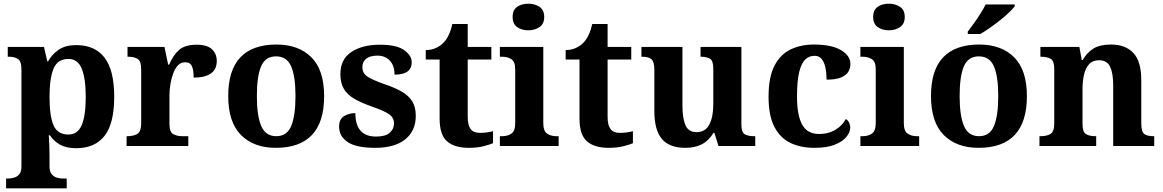

<svg xmlns="http://www.w3.org/2000/svg" viewBox="-20 -790 6292 1039"><path d="M13 229V176H25Q39 176 55.5 171.5Q72 167 84 153.5Q96 140 96 111V-413Q96 -459 77 -471Q58 -483 30 -483H22V-536H218L236 -458H240Q262 -497 298.5 -521.5Q335 -546 393 -546Q493 -546 545.5 -478.5Q598 -411 598 -266Q598 -121 545.5 -54.5Q493 12 392 12Q339 12 305 -7Q271 -26 250 -58H244Q246 -31 247 -1.5Q248 28 248 53V111Q248 139 260 153Q272 167 288.5 171.5Q305 176 319 176H341V229ZM350 -62Q400 -62 422 -112.5Q444 -163 444 -265Q444 -365 422.5 -418Q401 -471 351 -471Q291 -471 269.5 -418Q248 -365 248 -266Q248 -163 269.5 -112.5Q291 -62 350 -62Z M665 0V-53H669Q703 -53 723.5 -65.5Q744 -78 744 -125V-415Q744 -459 725 -471Q706 -483 673 -483H670V-536H870L890 -440H895Q918 -493 950 -520.5Q982 -548 1044 -548Q1101 -548 1127 -523.5Q1153 -499 1153 -460Q1153 -414 1120.5 -392Q1088 -370 1028 -370Q1028 -411 1018.5 -432Q1009 -453 981 -453Q958 -453 942.5 -436Q927 -419 917 -392Q907 -365 902 -333.5Q897 -302 897 -273V-120Q897 -76 917 -64.5Q937 -53 967 -53H999V0Z M1473 10Q1353 10 1284 -59.5Q1215 -129 1215 -270Q1215 -411 1281 -480Q1347 -549 1476 -549Q1596 -549 1665 -480Q1734 -411 1734 -270Q1734 -129 1668 -59.5Q1602 10 1473 10ZM1475 -53Q1533 -53 1556 -108.5Q1579 -164 1579 -270Q1579 -377 1555.5 -431Q1532 -485 1474 -485Q1416 -485 1393 -431Q1370 -377 1370 -270Q1370 -164 1393.5 -108.5Q1417 -53 1475 -53Z M2011 10Q1907 10 1861 -21.5Q1815 -53 1815 -104Q1815 -146 1842.5 -162Q1870 -178 1903 -178Q1903 -51 2015 -51Q2066 -51 2089 -71.5Q2112 -92 2112 -122Q2112 -154 2084.5 -172.5Q2057 -191 1991 -214Q1934 -234 1896.5 -256Q1859 -278 1840.5 -309.5Q1822 -341 1822 -389Q1822 -469 1881 -508.5Q1940 -548 2037 -548Q2127 -548 2167.5 -518.5Q2208 -489 2208 -453Q2208 -386 2115 -386Q2115 -435 2089.5 -462Q2064 -489 2022 -489Q1983 -489 1962 -472.5Q1941 -456 1941 -427Q1941 -394 1967.5 -376Q1994 -358 2062 -334Q2116 -316 2153.5 -294.5Q2191 -273 2210.5 -242Q2230 -211 2230 -163Q2230 -82 2173 -36Q2116 10 2011 10Z M2517 10Q2440 10 2399.5 -25Q2359 -60 2359 -148V-468H2284V-519Q2316 -519 2341.5 -531.5Q2367 -544 2382 -561Q2413 -594 2428 -660H2511V-536H2639V-468H2511V-158Q2511 -113 2526.5 -92Q2542 -71 2577 -71Q2597 -71 2615 -73.5Q2633 -76 2648 -80V-15Q2632 -8 2597.5 1Q2563 10 2517 10Z M2839 -626Q2803 -626 2778.5 -643.5Q2754 -661 2754 -698Q2754 -736 2778.5 -753Q2803 -770 2839 -770Q2874 -770 2899.5 -753Q2925 -736 2925 -698Q2925 -661 2899.5 -643.5Q2874 -626 2839 -626ZM2685 0V-53H2697Q2727 -53 2747.5 -67Q2768 -81 2768 -124V-416Q2768 -456 2747.5 -469.5Q2727 -483 2697 -483H2685V-536H2920V-124Q2920 -81 2940.5 -67Q2961 -53 2991 -53H3003V0Z M3274 10Q3197 10 3156.5 -25Q3116 -60 3116 -148V-468H3041V-519Q3073 -519 3098.5 -531.5Q3124 -544 3139 -561Q3170 -594 3185 -660H3268V-536H3396V-468H3268V-158Q3268 -113 3283.5 -92Q3299 -71 3334 -71Q3354 -71 3372 -73.5Q3390 -76 3405 -80V-15Q3389 -8 3354.5 1Q3320 10 3274 10Z M3689 10Q3602 10 3561.5 -38.5Q3521 -87 3521 -188V-412Q3521 -455 3506 -469Q3491 -483 3454 -483H3451V-536H3673V-216Q3673 -152 3689 -113.5Q3705 -75 3749 -75Q3797 -75 3818.5 -116Q3840 -157 3840 -227V-419Q3840 -462 3821.5 -472.5Q3803 -483 3774 -483H3771V-536H3992V-116Q3992 -73 4011 -63Q4030 -53 4059 -53H4067V0H3868L3846 -71H3841Q3815 -28 3777.5 -9Q3740 10 3689 10Z M4387 10Q4313 10 4257.5 -16.5Q4202 -43 4170.5 -103.5Q4139 -164 4139 -266Q4139 -374 4171.5 -435.5Q4204 -497 4259.5 -523Q4315 -549 4384 -549Q4481 -549 4531.5 -518.5Q4582 -488 4582 -444Q4582 -422 4571.5 -403Q4561 -384 4533 -371.5Q4505 -359 4453 -359Q4453 -393 4447 -422.5Q4441 -452 4427 -470Q4413 -488 4388 -488Q4359 -488 4338 -468.5Q4317 -449 4305 -401Q4293 -353 4293 -267Q4293 -166 4321 -115.5Q4349 -65 4412 -65Q4464 -65 4502 -88.5Q4540 -112 4557 -146Q4569 -139 4575 -126Q4581 -113 4581 -100Q4581 -75 4560.5 -49.5Q4540 -24 4497.5 -7Q4455 10 4387 10Z M4790 -626Q4754 -626 4729.5 -643.5Q4705 -661 4705 -698Q4705 -736 4729.5 -753Q4754 -770 4790 -770Q4825 -770 4850.5 -753Q4876 -736 4876 -698Q4876 -661 4850.5 -643.5Q4825 -626 4790 -626ZM4636 0V-53H4648Q4678 -53 4698.5 -67Q4719 -81 4719 -124V-416Q4719 -456 4698.5 -469.5Q4678 -483 4648 -483H4636V-536H4871V-124Q4871 -81 4891.5 -67Q4912 -53 4942 -53H4954V0Z M5276 10Q5156 10 5087 -59.5Q5018 -129 5018 -270Q5018 -411 5084 -480Q5150 -549 5279 -549Q5399 -549 5468 -480Q5537 -411 5537 -270Q5537 -129 5471 -59.5Q5405 10 5276 10ZM5278 -53Q5336 -53 5359 -108.5Q5382 -164 5382 -270Q5382 -377 5358.5 -431Q5335 -485 5277 -485Q5219 -485 5196 -431Q5173 -377 5173 -270Q5173 -164 5196.5 -108.5Q5220 -53 5278 -53ZM5217 -619Q5232 -638 5250.5 -664Q5269 -690 5286 -717Q5303 -744 5314 -766H5471V-756Q5462 -743 5441 -723Q5420 -703 5392.5 -681Q5365 -659 5337 -639.5Q5309 -620 5285 -606H5217Z M5605 0V-53H5611Q5644 -53 5664.5 -65Q5685 -77 5685 -122V-418Q5685 -460 5666 -471.5Q5647 -483 5614 -483H5610V-536H5821L5834 -465H5839Q5862 -506 5897.5 -527.5Q5933 -549 5992 -549Q6071 -549 6113.5 -503Q6156 -457 6156 -356V-124Q6156 -77 6172 -65Q6188 -53 6222 -53H6226V0H6004V-329Q6004 -393 5987.5 -428.5Q5971 -464 5927 -464Q5893 -464 5873.5 -442.5Q5854 -421 5846 -385.5Q5838 -350 5838 -309V-118Q5838 -76 5856.5 -64.5Q5875 -53 5908 -53H5912V0Z"/></svg>

Font: Noto Serif Ethiopic
Style: Bold
Weight: 700
Designer: Monotype Design Team
Foundry: Monotype Imaging Inc.
Version: Version 2.102; ttfautohint (v1.8.4.7-5d5b)